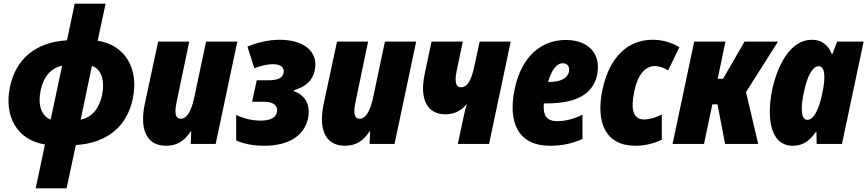

<svg xmlns="http://www.w3.org/2000/svg" viewBox="-20 -778 4689 1038"><path d="M173 240H340L390 6C558 -4 667 -94 698 -245C732 -408 656 -535 508 -558L551 -758H384L342 -560C172 -550 66 -459 34 -309C0 -146 75 -20 223 3ZM200 -291C216 -364 255 -410 316 -423L254 -132C204 -150 183 -210 200 -291ZM532 -265C516 -190 477 -144 416 -131L477 -422C527 -405 548 -345 532 -265Z M878 10C935 10 976 -14 1011 -68H1014L1011 0H1146L1263 -553H1094L1030 -250C1013 -172 988 -136 958 -136C928 -136 922 -167 935 -227L1003 -553H835L763 -217C735 -86 767 10 878 10Z M1409 10C1539 10 1624 -43 1645 -137C1660 -209 1631 -265 1568 -285L1569 -290C1636 -311 1670 -342 1682 -400C1702 -496 1626 -563 1492 -563C1435 -563 1371 -549 1318 -526L1355 -409C1390 -423 1428 -431 1456 -431C1498 -431 1519 -413 1513 -383C1507 -356 1482 -344 1432 -344H1368L1343 -228H1406C1459 -228 1484 -207 1477 -172C1471 -139 1437 -126 1390 -126C1346 -126 1298 -136 1257 -157V-19C1294 -1 1348 10 1409 10Z M1845 10C1902 10 1943 -14 1978 -68H1981L1978 0H2113L2230 -553H2061L1997 -250C1980 -172 1955 -136 1925 -136C1895 -136 1889 -167 1902 -227L1970 -553H1802L1730 -217C1702 -86 1734 10 1845 10Z M2455 0H2624L2741 -553H2573L2544 -418C2528 -343 2506 -306 2472 -306C2445 -306 2437 -335 2448 -391L2482 -553H2313L2276 -379C2247 -241 2289 -160 2389 -160C2438 -160 2476 -182 2502 -214H2504C2498 -196 2492 -174 2488 -154Z M2954 10C3023 10 3080 -4 3129 -27V-158C3081 -134 3035 -123 2994 -123C2938 -123 2915 -149 2920 -219H2936C3096 -219 3185 -269 3208 -372C3232 -487 3161 -562 3039 -562C2903 -562 2799 -469 2763 -299C2725 -121 2777 10 2954 10ZM3023 -436C3049 -436 3061 -416 3056 -390C3048 -356 3014 -335 2948 -335H2943C2963 -401 2988 -436 3023 -436Z M3415 10C3466 10 3520 -3 3558 -23V-159C3523 -141 3489 -132 3463 -132C3404 -132 3388 -185 3409 -284C3428 -376 3469 -421 3521 -421C3543 -421 3568 -413 3592 -397L3653 -523C3609 -549 3561 -563 3508 -563C3372 -563 3274 -467 3237 -293C3200 -117 3253 10 3415 10Z M3616 0H3786L3831 -214H3859L3900 0H4079L4013 -280L4186 -553H4005L3889 -352H3860L3902 -553H3733Z M4267 10C4325 10 4360 -21 4390 -64H4394L4395 0H4532L4649 -553H4506L4480 -486H4477C4455 -540 4418 -563 4369 -563C4252 -563 4183 -424 4155 -294C4129 -172 4130 10 4267 10ZM4345 -130C4311 -130 4306 -190 4327 -284C4344 -366 4373 -420 4406 -420C4441 -420 4445 -357 4424 -267C4407 -186 4379 -130 4345 -130Z"/></svg>

Font: Noto Sans Condensed Black
Style: Italic
Weight: 900
Width: 3
Italic angle: -12°
Designer: Monotype Design Team
Foundry: Monotype Imaging Inc.
Version: Version 2.013